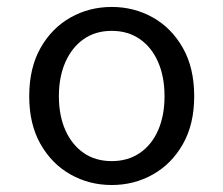

<svg xmlns="http://www.w3.org/2000/svg" viewBox="-20 -518 640 550"><path d="M300 12Q235.9 12 182.3 -18.1Q128.7 -48.1 96.2 -105Q63.7 -161.9 63.7 -242.4Q63.7 -323.5 96.2 -380.8Q128.7 -438 182.3 -468Q235.9 -498.1 300 -498.1Q364.1 -498.1 417.7 -468Q471.3 -438 503.8 -380.8Q536.3 -323.5 536.3 -242.4Q536.3 -161.9 503.8 -105Q471.3 -48.1 417.7 -18.1Q364.1 12 300 12ZM300 -56.5Q346.3 -56.5 380.4 -79.7Q414.5 -102.9 432.9 -144.8Q451.3 -186.7 451.3 -242.4Q451.3 -298.1 432.9 -340.3Q414.5 -382.6 380.4 -406.1Q346.3 -429.6 300 -429.6Q253.7 -429.6 219.9 -406.1Q186.2 -382.6 167.4 -340.3Q148.7 -298.1 148.7 -242.4Q148.7 -186.7 167.4 -144.8Q186.2 -102.9 219.9 -79.7Q253.7 -56.5 300 -56.5Z"/></svg>

Font: Source Code Pro ExtraLight
Style: Regular
Weight: 200
Monospace: yes
Designer: Paul D. Hunt, Teo Tuominen
Foundry: Adobe
Version: Version 1.026;hotconv 1.1.0;makeotfexe 2.6.0